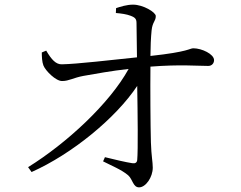

<svg xmlns="http://www.w3.org/2000/svg" viewBox="-20 -790 1040 827"><path d="M116 -49C289 -126 479 -281 571 -420C573 -300 575 -143 571 -101C570 -90 563 -85 550 -87C523 -91 472 -103 432 -113L424 -95C459 -77 504 -59 532 -35C552 -17 553 17 579 17C608 17 638 -27 638 -68C638 -93 632 -116 630 -177C628 -251 627 -410 628 -503C755 -513 832 -506 877 -506C892 -506 902 -517 902 -531C902 -557 849 -582 813 -582C796 -582 795 -567 628 -549C628 -585 630 -630 633 -659C637 -697 651 -698 651 -721C651 -737 597 -770 553 -770C526 -770 498 -761 480 -755L479 -734C502 -732 525 -729 543 -722C561 -715 568 -709 568 -691L570 -543C464 -532 309 -514 247 -513C221 -512 202 -533 179 -572L160 -564C160 -547 161 -523 167 -508C176 -485 221 -440 248 -441C277 -441 296 -455 339 -463C390 -472 461 -485 534 -493C452 -344 267 -173 101 -70Z"/></svg>

Font: Source Han Serif KR
Style: Regular
Weight: 400
Designer: Ryoko NISHIZUKA 西塚涼子 (kana & ideographs); Frank Grießhammer (Latin, Greek & Cyrillic); Wenlong ZHANG 张文龙 (bopomofo); San
Foundry: Adobe
Version: Version 2.001;hotconv 1.1.0;makeotfexe 2.6.0